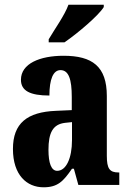

<svg xmlns="http://www.w3.org/2000/svg" viewBox="-20 -786 550 816"><path d="M187 -619V-606H254C311 -645 400 -721 421 -756V-766H271C255 -721 212 -662 187 -619ZM165 10C225 10 249 -15 286 -69H294L313 0H487V-53H484C446 -53 434 -69 434 -124V-378C434 -504 372 -549 250 -549C150 -549 69 -516 69 -447C69 -400 108 -380 190 -380C190 -449 206 -488 237 -488C272 -488 285 -449 285 -374V-318L218 -315C95 -310 35 -262 35 -153C35 -42 94 10 165 10ZM223 -60C198 -60 186 -93 186 -149C186 -221 204 -258 257 -264L286 -267V-191C286 -113 261 -60 223 -60Z"/></svg>

Font: Noto Serif Lao ExtraCondensed ExtraBold
Style: Regular
Weight: 800
Width: 2
Designer: Monotype Design Team
Foundry: Monotype Imaging Inc.
Version: Version 2.003